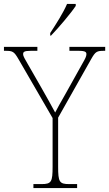

<svg xmlns="http://www.w3.org/2000/svg" viewBox="-30 -951 552 971"><path d="M224 -784V-771H228C267 -811 330 -886 353 -921V-931H309C290 -886 254 -830 224 -784ZM139 0H360V-20H320C270 -20 264 -31 264 -108V-356L431 -652C453 -691 460 -694 497 -694H502V-714H321V-694H368C403 -694 407 -687 407 -677C407 -666 401 -654 387 -630L300 -474C276 -432 259 -402 249 -382C228 -422 204 -463 180 -506L110 -628C97 -651 87 -666 87 -677C87 -688 91 -694 126 -694H159V-714H-10V-694H-3C34 -694 41 -691 64 -651L236 -354V-108C236 -31 230 -20 180 -20H139Z"/></svg>

Font: Noto Serif Sinhala SemiCondensed Thin
Style: Regular
Weight: 100
Width: 4
Designer: Jelle Bosma - Monotype Design Team
Foundry: Monotype Imaging Inc.
Version: Version 2.007